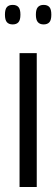

<svg xmlns="http://www.w3.org/2000/svg" viewBox="-42 -749 226 769"><path d="M36.3 0V-536.2H105.2V0ZM132.7 -651.2Q117.8 -651.2 109.8 -660.1Q101.7 -669 101.7 -690.3Q101.7 -711.9 109.8 -720.6Q117.8 -729.4 132.7 -729.4Q148.1 -729.4 155.9 -720.6Q163.6 -711.9 163.6 -690.3Q163.6 -669 155.9 -660.1Q148.1 -651.2 132.7 -651.2ZM8.8 -651.2Q-6.6 -651.2 -14.4 -660.1Q-22.2 -669 -22.2 -690.3Q-22.2 -711.9 -14.4 -720.6Q-6.6 -729.4 8.8 -729.4Q24.3 -729.4 32 -720.6Q39.8 -711.9 39.8 -690.3Q39.8 -669 32 -660.1Q24.3 -651.2 8.8 -651.2Z"/></svg>

Font: Georama ExtraCondensed Thin
Style: Regular
Weight: 100
Width: 2
Designer: Jean-Baptiste Levee
Foundry: Production Type
Version: Version 1.001